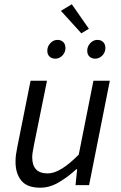

<svg xmlns="http://www.w3.org/2000/svg" viewBox="-20 -862 562 894"><path d="M167.6 12Q106.6 12 79.5 -20.8Q52.3 -53.6 52.3 -108.9Q52.3 -126.3 54.3 -141.2Q56.3 -156.2 60.3 -176L122.3 -486H198.8L138 -186.1Q134.6 -167.2 132.3 -154.6Q130 -142 130 -129.5Q130 -92.7 147.7 -73.6Q165.3 -54.5 202.9 -54.5Q230.9 -54.5 266.4 -75.7Q301.9 -96.9 346.7 -142.1L415 -486H491.4L394.8 0H331.6L339.3 -73.9H335.3Q297 -38.5 254.3 -13.3Q211.6 12 167.6 12ZM237.4 -588.8Q221.3 -588.8 210.8 -598.5Q200.3 -608.3 200.3 -625.8Q200.3 -646.1 214.6 -661.2Q228.8 -676.3 247.8 -676.3Q263.8 -676.3 274.3 -666.4Q284.8 -656.4 284.8 -638Q284.8 -618.6 270.8 -603.7Q256.7 -588.8 237.4 -588.8ZM423.2 -588.8Q407.2 -588.8 396.7 -598.5Q386.2 -608.3 386.2 -625.8Q386.2 -646.1 400.4 -661.2Q414.7 -676.3 433.7 -676.3Q449.7 -676.3 460.2 -666.4Q470.7 -656.4 470.7 -638Q470.7 -618.6 456.7 -603.7Q442.6 -588.8 423.2 -588.8ZM358.8 -706.8 263.7 -811.5 314.4 -842.2 393.8 -728.1Z"/></svg>

Font: Source Sans Variable
Style: Italic
Weight: 200
Italic angle: -11°
Designer: Paul D. Hunt
Foundry: Adobe Systems Incorporated
Version: Version 3.006;hotconv 1.0.111;makeotfexe 2.5.65597